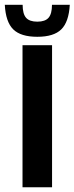

<svg xmlns="http://www.w3.org/2000/svg" viewBox="-50 -791 314 811"><path d="M45.1 0V-600H169.9V0ZM107.6 -635.6Q37.8 -635.6 6 -666.9Q-25.8 -698.1 -29.7 -770.6H45.6Q45.7 -732.5 60.1 -716Q74.5 -699.5 107.6 -699.5Q140.7 -699.5 155.1 -716Q169.5 -732.5 169.6 -770.6H244.8Q240.6 -698.1 208.8 -666.9Q177 -635.6 107.6 -635.6Z"/></svg>

Font: Big Shoulders Thin
Style: Regular
Weight: 100
Designer: Patric King
Foundry: XO Type Co
Version: Version 2.002